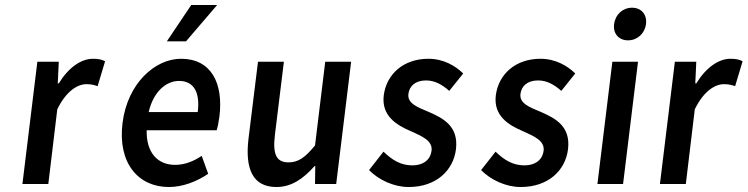

<svg xmlns="http://www.w3.org/2000/svg" viewBox="-20 -739 3002 771"><path d="M70 0H174L210 -300C246 -374 292 -401 327 -401C346 -401 357 -398 372 -393L402 -493C389 -500 375 -503 353 -503C306 -503 255 -468 216 -404H212L216 -491H130Z M472 -245C452 -83 536 12 658 12C714 12 770 -10 816 -41L790 -113C755 -90 721 -77 683 -77C612 -77 567 -127 569 -216H850C854 -228 858 -248 861 -270C878 -407 827 -503 707 -503C603 -503 492 -405 472 -245ZM577 -289C596 -371 647 -414 699 -414C759 -414 784 -367 774 -289ZM852 -719H748L650 -573H727Z M978 -183C963 -59 996 12 1090 12C1150 12 1198 -21 1243 -72H1246L1245 0H1330L1390 -491H1286L1245 -155C1206 -107 1178 -87 1139 -87C1091 -87 1074 -117 1084 -198L1120 -491H1016Z M1462 -56C1500 -17 1561 12 1621 12C1733 12 1801 -56 1811 -140C1822 -232 1760 -264 1703 -289C1658 -308 1615 -323 1620 -362C1624 -393 1647 -416 1691 -416C1726 -416 1756 -399 1784 -374L1840 -444C1808 -475 1761 -503 1700 -503C1601 -503 1532 -442 1521 -356C1511 -274 1572 -237 1628 -213C1672 -193 1718 -175 1713 -134C1709 -100 1683 -75 1635 -75C1590 -75 1555 -96 1520 -130Z M1912 -56C1950 -17 2011 12 2071 12C2183 12 2251 -56 2261 -140C2272 -232 2210 -264 2153 -289C2108 -308 2065 -323 2070 -362C2074 -393 2097 -416 2141 -416C2176 -416 2206 -399 2234 -374L2290 -444C2258 -475 2211 -503 2150 -503C2051 -503 1982 -442 1971 -356C1961 -274 2022 -237 2078 -213C2122 -193 2168 -175 2163 -134C2159 -100 2133 -75 2085 -75C2040 -75 2005 -96 1970 -130Z M2502 -577C2539 -577 2569 -604 2574 -642C2579 -681 2555 -708 2518 -708C2481 -708 2451 -681 2446 -642C2441 -604 2465 -577 2502 -577ZM2379 0H2482L2542 -491H2439Z M2630 0H2734L2770 -300C2806 -374 2852 -401 2887 -401C2906 -401 2917 -398 2932 -393L2962 -493C2949 -500 2935 -503 2913 -503C2866 -503 2815 -468 2776 -404H2772L2776 -491H2690Z"/></svg>

Font: Falling Sky
Style: CondObl
Weight: 400
Designer: Paul D. Hunt
Foundry: Adobe Systems Incorporated
Version: Version 1.02